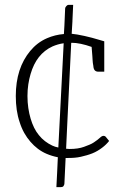

<svg xmlns="http://www.w3.org/2000/svg" viewBox="-20 -644 505 790"><path d="M416 -80C414 -83 410 -85 406 -85C402 -85 397 -83 391 -77C385 -71 376 -65 366 -58C356 -51 342 -46 326 -40C310 -34 290 -31 266 -31C262 -31 257 -32 252 -32L257 -139L273 -467L274 -468C298 -468 326 -462 357 -451C358 -438 359 -425 360 -413C361 -401 361 -392 362 -385C363 -378 364 -374 364 -373C365 -357 371 -349 385 -349H409V-474L385 -481C369 -486 350 -491 328 -496C306 -501 287 -504 275 -505L278 -556V-558L281 -624H263C258 -624 256 -622 253 -619C250 -616 248 -612 248 -608L245 -539L243 -505V-504C218 -502 195 -496 174 -487C146 -475 123 -457 104 -434C85 -411 70 -384 60 -353C50 -322 45 -287 45 -249C45 -209 50 -173 61 -141C71 -109 86 -83 105 -61C124 -39 146 -22 172 -11C186 -5 202 0 218 3L215 68L212 126H230C235 126 238 125 241 122C243 119 245 115 245 111L250 6H259C278 6 296 5 313 1C330 -3 345 -7 360 -13C375 -19 388 -27 400 -36C412 -45 421 -54 429 -64ZM140 -88C125 -106 114 -129 106 -156C98 -183 93 -214 93 -249C93 -283 98 -313 106 -340C114 -367 125 -390 140 -409C155 -428 174 -443 196 -453C210 -459 226 -464 242 -466L220 -37C211 -39 203 -41 195 -45C174 -55 155 -69 140 -88Z"/></svg>

Font: SVN-Aleo
Style: Light
Weight: 300
Designer: Alessio Laiso
Version: Version 1.2.2